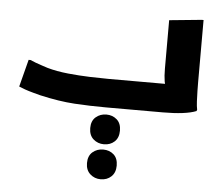

<svg xmlns="http://www.w3.org/2000/svg" viewBox="-61 -610 1250 1087"><g transform="rotate(5 564.0 -66.5)"><path d="M85 -230H96Q107 -225 126.5 -217.5Q146 -210 165.5 -204Q185 -198 196 -194Q249 -179 313.5 -172.5Q378 -166 439.5 -164Q501 -162 544 -162H945L881 -135Q868 -146 863 -175.5Q858 -205 858 -248V-523L1041 -541H1052V-189Q1052 -169 1052.5 -139Q1053 -109 1054.5 -79.5Q1056 -50 1060 -32L1057 -24Q1027 -12 979 -6Q931 0 868 0H544Q454 0 365.5 -5.5Q277 -11 168 -36Q149 -41 125 -47.5Q101 -54 79.5 -61.5Q58 -69 45 -75ZM551 209Q516 209 491 187Q466 165 466 124Q466 83 491 61.5Q516 40 551 40Q586 40 610.5 61.5Q635 83 635 124Q635 165 611 187Q587 209 551 209ZM550 408Q515 408 490 385.5Q465 363 465 323Q465 282 490 260.5Q515 239 550 239Q586 239 610 260.5Q634 282 634 323Q634 363 610 385.5Q586 408 550 408Z"/></g></svg>

Font: Kufam ExtraBold
Style: Italic
Weight: 800
Italic angle: -11°
Designer: Artur Schmal
Foundry: Original Type
Version: Version 1.301; ttfautohint (v1.8.3)